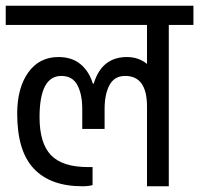

<svg xmlns="http://www.w3.org/2000/svg" viewBox="-30 -650 695 670"><path d="M645 -563H559V0H483V-278Q483 -385 407 -385Q369 -385 352 -353Q335 -321 335 -270V-200H257V-270Q257 -321 240 -353Q223 -385 184 -385Q108 -385 108 -241Q108 -150 148 -108.5Q188 -67 277 -67H293V-4Q278 0 258 0Q146 0 88 -61.5Q30 -123 30 -253Q30 -343 68.5 -397Q107 -451 174 -451Q221 -451 251 -426Q281 -401 294 -358H297Q325 -451 413 -451Q453 -451 483 -427V-563H-10V-630H645Z"/></svg>

Font: Pragati Narrow
Style: Regular
Weight: 400
Designer: Hector Gatti, Marcela Romero, Pablo Cosgaya and Nicolas Silva
Foundry: Omnibus-Type
Version: Version 1.010; ttfautohint (v1.3)